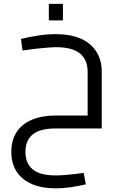

<svg xmlns="http://www.w3.org/2000/svg" viewBox="-20 -681 619 1018"><path d="M423.5 235.7 435.2 296.4Q389.5 307 350.4 312.3Q311.3 317.6 275.3 317.6Q202.3 317.6 149.6 295.1Q96.8 272.6 68.4 229.4Q40 186.2 40 124.1Q40 62.5 67.9 19.5Q95.8 -23.5 149.1 -46.1Q202.3 -68.6 276.7 -68.6H444.7V0H276.7Q192.3 0 153.6 31.7Q114.8 63.4 114.8 124.5Q114.8 185.1 153.6 217.1Q192.3 249.1 275.5 249.1Q300.7 249.1 336.3 245.9Q371.9 242.7 423.5 235.7ZM99.2 -413.4 91.2 -474.6Q132.2 -484.8 181 -492.4Q229.8 -500 276.6 -500Q352.2 -500 406.3 -476.9Q460.4 -453.8 489.9 -408.8Q519.5 -363.7 519.5 -299.3V0H444.7V-299.3Q444.7 -364.9 403.4 -397.9Q362.1 -430.8 278.4 -430.8Q261 -430.8 232.8 -428.6Q204.6 -426.4 170.4 -422.6Q136.2 -418.8 99.2 -413.4ZM238.9 -573V-660.6H313.7V-573Z"/></svg>

Font: Titillium Web
Style: Bold
Weight: 700
Designer: Mohamed Gaber, Accademia di Belle Arti di Urbino
Foundry: Kief Type Foundry, Accademia di Belle Arti di Urbino
Version: Version 3.000